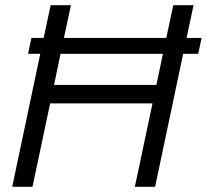

<svg xmlns="http://www.w3.org/2000/svg" viewBox="-20 -719 796 739"><path d="M135 -512H88L101 -573H148L175 -699H253L226 -573H620L647 -699H725L698 -573H756L743 -512H685L577 0H499L567 -321H173L105 0H27ZM582 -392 607 -512H213L188 -392Z"/></svg>

Font: Prompt Light
Style: Italic
Weight: 300
Italic angle: -12°
Designer: Katatrad Team
Foundry: CadsonDemak
Version: Version 1.000